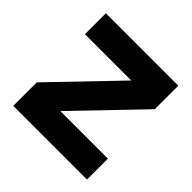

<svg xmlns="http://www.w3.org/2000/svg" viewBox="-138 -616 733 733"><g transform="rotate(45 228.0 -250.0)"><path d="M32 -127 282 -387H32V-500H423V-373L173 -113H430V0H32Z"/></g></svg>

Font: TASA Orbiter Display
Style: Bold
Weight: 700
Designer: Weizhong Zhang
Version: Version 1.000;Glyphs 3.1.2 (3151)